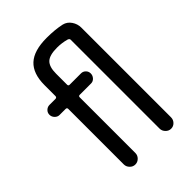

<svg xmlns="http://www.w3.org/2000/svg" viewBox="-217 -837 933 933"><g transform="rotate(-45 250.0 -370.0)"><path d="M59.6 -430.7Q45.9 -430.7 35.6 -441.4Q25.4 -452.1 25.4 -466.3Q25.4 -480.5 35.6 -490.2Q45.9 -500 59.6 -500H100.6Q109.4 -500 110.4 -508.8V-585Q110.4 -664.1 151.4 -702.1Q192.4 -740.2 280.3 -740.2Q336.9 -740.2 380.9 -730.5Q405.3 -724.6 419.9 -703.1Q434.6 -681.6 434.6 -656.2V-40Q434.6 -23.4 423.3 -11.7Q412.1 0 396 0Q379.9 0 368.2 -12.2Q356.4 -24.4 356.4 -40V-651.4Q356.4 -658.2 346.7 -662.1Q315.4 -670.9 282.2 -670.9Q230.5 -670.9 210 -651.4Q189.5 -631.8 189.5 -585V-508.8Q189.5 -500 198.2 -500H276.4Q290 -500 299.8 -490.2Q309.6 -480.5 309.6 -466.3Q309.6 -452.1 299.8 -441.4Q290 -430.7 276.4 -430.7H198.2Q189.5 -430.7 189.5 -421.9V-40Q189.5 -23.4 177.7 -11.7Q166 0 149.9 0Q133.8 0 122.1 -12.2Q110.4 -24.4 110.4 -40V-421.9Q110.4 -430.7 100.6 -430.7Z"/></g></svg>

Font: Rounded Mgen+ 1m regular
Style: Regular
Weight: 400
Designer: [Source Han Sans]
Ryoko NISHIZUKA  (kana & ideographs); Paul D. Hunt (Latin, Greek & Cyrillic); Wenlong ZHANG  (bopomofo
Version: Version 1.059.20150602